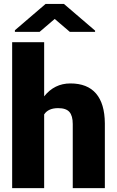

<svg xmlns="http://www.w3.org/2000/svg" viewBox="-20 -967 604 987"><path d="M207 -471.7Q259.8 -538.1 341.8 -538.1Q429.2 -538.1 473.6 -486.3Q518.1 -434.6 519 -333.5V0H354V-329.6Q354 -371.6 336.9 -391.4Q319.8 -411.1 278.8 -411.1Q228 -411.1 207 -378.9V0H42.5V-750H207ZM468.8 -809.6V-803.2H338.9L261.2 -869.6L183.6 -803.2H56.6V-811.5L214.4 -946.8H308.6Z"/></svg>

Font: Roboto Black
Style: Regular
Weight: 900
Designer: Google
Version: Version 2.134; 2016